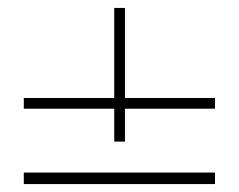

<svg xmlns="http://www.w3.org/2000/svg" viewBox="-20 -556 602 484"><path d="M295 -282V-199H268V-282H40V-309H268V-536H295V-309H522V-282ZM40 -92V-121H522V-92Z"/></svg>

Font: Turret Road ExtraLight
Style: Regular
Weight: 275
Designer: Noponies
Foundry: Noponies
Version: Version 1.001; ttfautohint (v1.8)